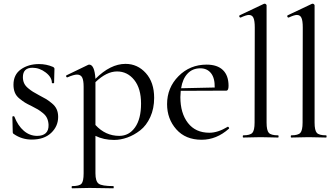

<svg xmlns="http://www.w3.org/2000/svg" viewBox="-20 -745 1819 1040"><path d="M104 -327Q104 -309 110.5 -294.5Q117 -280 132 -267.5Q147 -255 158.5 -248Q170 -241 192 -229Q219 -215 230.5 -208Q242 -201 260.5 -186Q279 -171 287 -153Q295 -135 295 -112Q295 -61 257 -25Q219 11 152 11Q98 11 55 -19Q49 -22 49 -30L47 -112Q47 -115 52 -115.5Q57 -116 58 -113Q77 -64 109 -36.5Q141 -9 181 -9Q212 -9 228 -24Q244 -39 243 -69Q242 -89 235 -104.5Q228 -120 212.5 -132.5Q197 -145 185.5 -152Q174 -159 152 -170Q127 -182 115 -189.5Q103 -197 85.5 -211Q68 -225 60.5 -243.5Q53 -262 53 -286Q53 -341 93.5 -369.5Q134 -398 191 -398Q231 -398 266 -383Q275 -379 275 -372Q275 -362 274 -336.5Q273 -311 273 -296Q273 -294 267 -294Q261 -294 261 -296Q261 -327 227.5 -352.5Q194 -378 156 -378Q104 -378 104 -327Z M660 -399Q725 -399 770 -349Q815 -299 815 -215Q815 -157 794 -111Q773 -65 739.5 -39Q706 -13 669.5 0Q633 13 598 13Q542 13 497 -9V194Q497 237 514.5 250Q532 263 594 263Q596 263 596 269Q596 275 594 275Q578 275 534.5 274Q491 273 465 273Q446 273 414 274Q382 275 371 275Q368 275 368 269Q368 263 371 263Q410 263 421.5 250Q433 237 433 194V-275Q433 -310 425 -325.5Q417 -341 397 -341Q380 -341 345 -326Q343 -325 340.5 -327.5Q338 -330 338 -333Q338 -336 340 -337L456 -393Q460 -395 463 -395Q492 -395 497 -318Q578 -399 660 -399ZM626 -9Q679 -9 711.5 -55Q744 -101 744 -184Q744 -266 707 -312Q670 -358 614 -358Q557 -358 497 -300V-68Q551 -9 626 -9Z M1213 -58Q1215 -60 1219 -55.5Q1223 -51 1220 -48Q1153 12 1072 12Q985 12 935 -44.5Q885 -101 885 -181Q885 -270 947 -332.5Q1009 -395 1099 -395Q1157 -395 1187.5 -365.5Q1218 -336 1218 -280Q1218 -254 1206 -254L959 -253Q957 -231 957 -219Q957 -132 998 -79Q1039 -26 1114 -26Q1160 -26 1213 -58ZM1065 -375Q1023 -375 996 -346.5Q969 -318 961 -267L1143 -271Q1144 -322 1123 -348.5Q1102 -375 1065 -375Z M1298 0Q1295 0 1295 -6Q1295 -12 1298 -12Q1335 -12 1347 -25.5Q1359 -39 1359 -81L1360 -596Q1360 -632 1353 -648Q1346 -664 1328 -664Q1314 -664 1284 -650Q1281 -649 1278.5 -651.5Q1276 -654 1276 -657.5Q1276 -661 1278 -662L1409 -724Q1412 -725 1414 -725Q1417 -725 1420.5 -722Q1424 -719 1424 -716V-81Q1424 -39 1436 -25.5Q1448 -12 1486 -12Q1489 -12 1489 -6Q1489 0 1486 0Q1475 0 1443 -1Q1411 -2 1392 -2Q1373 -2 1341 -1Q1309 0 1298 0Z M1558 0Q1555 0 1555 -6Q1555 -12 1558 -12Q1595 -12 1607 -25.5Q1619 -39 1619 -81L1620 -596Q1620 -632 1613 -648Q1606 -664 1588 -664Q1574 -664 1544 -650Q1541 -649 1538.5 -651.5Q1536 -654 1536 -657.5Q1536 -661 1538 -662L1669 -724Q1672 -725 1674 -725Q1677 -725 1680.5 -722Q1684 -719 1684 -716V-81Q1684 -39 1696 -25.5Q1708 -12 1746 -12Q1749 -12 1749 -6Q1749 0 1746 0Q1735 0 1703 -1Q1671 -2 1652 -2Q1633 -2 1601 -1Q1569 0 1558 0Z"/></svg>

Font: Cormorant Garamond Book
Style: Regular
Weight: 500
Designer: Christian Thalmann (Catharsis Fonts)
Version: Version 1.000;PS 002.000;hotconv 1.0.88;makeotf.lib2.5.64775